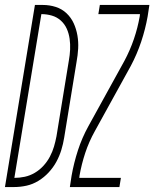

<svg xmlns="http://www.w3.org/2000/svg" viewBox="-57 -755 623 775"><path d="M-37 0 84 -735H116Q143 -735 168 -727Q193 -719 211.5 -701.5Q230 -684 240.5 -661Q251 -638 255.5 -612Q260 -586 258.5 -559Q257 -532 252 -505L202 -199Q198 -174 190.5 -149.5Q183 -125 170.5 -102Q158 -79 139.5 -59Q121 -39 98 -25Q75 -11 50 -5.5Q25 0 0 0ZM1 -37Q22 -37 43 -41.5Q64 -46 83.5 -57.5Q103 -69 118.5 -86Q134 -103 144.5 -123Q155 -143 161 -163.5Q167 -184 171 -205L221 -511Q225 -533 226 -555Q227 -577 224 -598.5Q221 -620 212.5 -639Q204 -658 188.5 -672Q173 -686 152.5 -692Q132 -698 110 -698ZM225 0 232 -46Q241 -97 257.5 -148Q274 -199 300 -246L445 -509Q468 -552 483.5 -597.5Q499 -643 507 -689L508 -698H340L346 -735H546L539 -689Q530 -638 513 -587Q496 -536 471 -489L326 -226Q302 -183 287 -137.5Q272 -92 264 -46L263 -37H431L425 0Z"/></svg>

Font: Iosevka Term Curly XLt Obl
Style: Regular
Weight: 200
Italic angle: -9°
Designer: Belleve Invis
Foundry: Belleve Invis
Version: Version 32.3.0